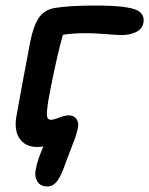

<svg xmlns="http://www.w3.org/2000/svg" viewBox="-20 -526 541 696"><path d="M151.9 149.9Q125.5 149.9 114.7 130.6Q104 111.3 109.9 86.9Q116.2 52.7 137.2 4.9Q123.5 6.8 115.2 6.8Q71.3 6.8 50.3 -24.7Q29.3 -56.2 41 -112.8Q56.6 -200.7 89.8 -376Q101.6 -433.6 121.3 -462.2Q141.1 -490.7 178.2 -497.1Q232.4 -505.9 325.2 -505.9Q442.4 -505.9 477.1 -488.8Q504.9 -474.6 500 -443.8Q496.1 -421.4 473.9 -410.2Q451.7 -398.9 421.9 -398.9Q403.3 -398.9 363.8 -402.3Q324.2 -405.8 290 -405.8Q245.6 -405.8 208 -399.9Q189 -333.5 165 -213.9Q157.7 -175.8 154.8 -158.9Q151.9 -142.1 150.4 -123.3Q148.9 -104.5 152.6 -98.1Q156.2 -91.8 165 -91.8Q174.3 -91.8 195.1 -99.9Q215.8 -107.9 229 -107.9Q247.1 -107.9 256.8 -95.2Q266.6 -82.5 262.2 -61Q258.8 -43.9 251.7 -24.2Q244.6 -4.4 232.7 25.6Q220.7 55.7 211.9 81.1Q199.2 115.7 185.3 132.8Q171.4 149.9 151.9 149.9Z"/></svg>

Font: Shantell Sans Normal
Style: Italic
Weight: 500
Italic angle: -11.31°
Designer: Stephen Nixon, Anya Danilova, Shantell Martin
Foundry: Arrow Type
Version: Version 1.006;[559af2be0]